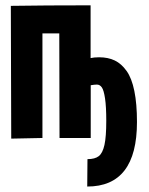

<svg xmlns="http://www.w3.org/2000/svg" viewBox="-20 -516 558 718"><path d="M138.7 -391.1V0L22 2.4L20.5 -494.1Q147.9 -496.1 318.8 -496.1V-298.8Q332 -301.8 350.6 -301.8Q384.3 -301.8 409.2 -289.8Q434.1 -277.8 453.4 -250.7Q472.7 -223.6 482.4 -175.8Q492.2 -127.9 492.2 -59.6Q492.2 181.6 306.2 181.6L307.1 79.1Q335 79.1 349.4 67.9Q363.8 56.6 370.6 26.1Q377.4 -4.4 377.4 -64.5Q377.4 -117.2 372.8 -147.9Q368.2 -178.7 360.8 -189.2Q353.5 -199.7 342.3 -199.7Q334 -199.7 319.3 -197.3V0H202.6L201.7 -391.1Z"/></svg>

Font: Fantasque Sans Mono
Style: Bold
Weight: 700
Monospace: yes
Designer: Jany Belluz
Version: Version 1.8.0 ; ttfautohint (v1.8.2)